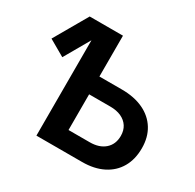

<svg xmlns="http://www.w3.org/2000/svg" viewBox="-157 -902 1095 1076"><g transform="rotate(30 390.5 -364.0)"><path d="M109.9 -453.1 5.4 -513.2 128.9 -727.5H267.6ZM295.4 -463.4H489.3Q570.3 -463.4 629.2 -435.5Q688 -407.7 719.7 -356.2Q751.5 -304.7 751.5 -233.9Q751.5 -162.1 721.2 -109.6Q690.9 -57.1 634.3 -28.6Q577.6 0 499.5 0H204.1V-727.5H344.2V-117.2H481.4Q543 -117.2 578.9 -148.9Q614.7 -180.7 614.7 -234.9Q614.7 -270 598.4 -295.4Q582 -320.8 552.2 -334.5Q522.5 -348.1 481.4 -348.1H295.4Z"/></g></svg>

Font: Inter Cardless Display
Style: Bold
Weight: 700
Designer: Rasmus Andersson
Foundry: rsms
Version: Version 4.001;git-9221beed3